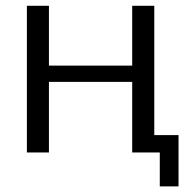

<svg xmlns="http://www.w3.org/2000/svg" viewBox="-20 -540 686 680"><path d="M75.2 0V-519.5H153.3V-307.6H448.2V-519.5H526.4V-61.5H612.3V120.1H545.9V0H448.2V-250H153.3V0Z"/></svg>

Font: GenEi M Gothic v2 Regular
Style: Regular
Weight: 400
Version: Version 2.0